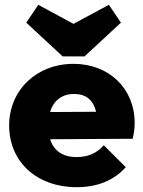

<svg xmlns="http://www.w3.org/2000/svg" viewBox="-20 -766 594 797"><path d="M298 11C384 11 453 -17 502 -72L411 -163C382 -130 345 -114 298 -114C241 -114 203 -140 188 -188L531 -190C537 -217 539 -237 539 -256C539 -398 433 -501 285 -501C132 -501 18 -392 18 -245C18 -94 133 11 298 11ZM89 -672 240 -532H331L482 -672L432 -746L285 -667L139 -746ZM188 -301C202 -349 238 -376 287 -376C337 -376 367 -351 379 -302Z"/></svg>

Font: MV Cash ExtraBold
Style: Regular
Weight: 800
Designer: Rodrigo Fuenzalida
Foundry: fragTYPE
Version: Version 1.100;Glyphs 3.1.2 (3151)